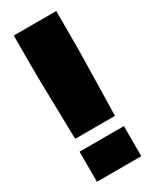

<svg xmlns="http://www.w3.org/2000/svg" viewBox="-172 -690 590 735"><g transform="rotate(-30 123.0 -322.0)"><path d="M29 -471V-644H217V-471L211 -184H35ZM25 -133H221V0H25Z"/></g></svg>

Font: Kanit Bold
Style: Regular
Weight: 700
Designer: Katatrad Team
Foundry: CadsonDemak
Version: Version 1.000